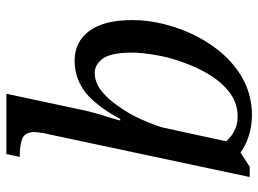

<svg xmlns="http://www.w3.org/2000/svg" viewBox="-124 -676 810 602"><g transform="rotate(-90 281.0 -375.0)"><path d="M221 10C196 10 174 6 153 -1C132 -8 115 -17 104 -26L59 3H27L159 -618C162 -631 165 -643 166 -653C167 -662 168 -668 168 -671C168 -691 161 -704 148 -710C134 -715 117 -718 98 -718H90L99 -760H288L240 -535C238 -526 236 -515 233 -503C230 -491 226 -479 223 -466C219 -453 215 -442 212 -431C209 -420 206 -410 204 -403H209C225 -433 242 -459 260 -480C277 -501 297 -518 319 -529C340 -540 365 -546 392 -546C431 -546 462 -531 485 -500C508 -469 519 -424 519 -365C519 -332 515 -299 506 -264C497 -229 485 -196 468 -163C451 -130 431 -101 407 -75C382 -49 355 -28 324 -13C293 2 258 10 221 10ZM217 -35C244 -35 268 -43 289 -58C310 -73 329 -94 345 -119C361 -144 374 -172 385 -202C396 -231 404 -260 409 -289C414 -318 417 -343 417 -366C417 -409 411 -439 399 -457C386 -474 371 -483 354 -483C337 -483 320 -478 304 -467C288 -456 273 -441 260 -424C246 -406 234 -387 223 -368C212 -348 204 -329 197 -312C190 -295 185 -280 182 -269L139 -71C148 -60 159 -52 172 -45C185 -38 200 -35 217 -35Z"/></g></svg>

Font: NameLogos Serif
Style: Italic
Weight: 500
Version: Version 0.1